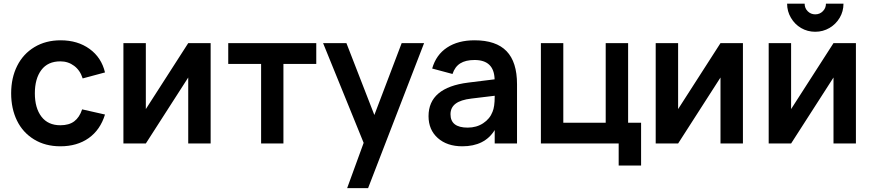

<svg xmlns="http://www.w3.org/2000/svg" viewBox="-20 -772 4695 1033"><path d="M304.7 15.1Q223.6 15.1 163.1 -22Q102.5 -59.1 71.3 -123.3Q40 -187.5 40 -270Q40 -353 72.3 -417.5Q104.5 -481.9 165.3 -518.6Q226.1 -555.2 306.2 -555.2Q397.9 -555.2 461.9 -508.8Q525.9 -462.4 544.9 -382.3L424.8 -350.1Q411.1 -393.6 378.9 -417.7Q346.7 -441.9 304.7 -441.9Q237.3 -441.9 202.4 -395.3Q167.5 -348.6 167.5 -270Q167.5 -190.9 202.9 -144.5Q238.3 -98.1 304.7 -98.1Q351.6 -98.1 379.6 -119.4Q407.7 -140.6 421.9 -183.6L544.9 -155.8Q519.5 -73.2 457.3 -29.1Q395 15.1 304.7 15.1Z M992.7 -540H1113.3V0H992.7V-355L764.6 0H644V-540H764.6V-185.1Z M1504.9 0H1384.8V-428.2H1208V-540H1681.6V-428.2H1504.9Z M1960.4 240.2H1847.7L1936.5 -3.4L1718.3 -540H1843.8L1994.1 -153.3L2141.1 -540H2261.7Z M2533.2 -555.2Q2648.9 -555.2 2705.3 -496.8Q2761.7 -438.5 2761.7 -318.8V0H2641.6V-72.3Q2587.9 15.1 2467.3 15.1Q2385.3 15.1 2335.4 -29.3Q2285.6 -73.7 2285.6 -147Q2285.6 -300.8 2499 -327.6L2641.1 -345.2Q2638.2 -449.2 2533.2 -449.2Q2484.9 -449.2 2456.1 -430.9Q2427.2 -412.6 2414.6 -374L2305.2 -403.3Q2326.2 -477.1 2385.3 -516.1Q2444.3 -555.2 2533.2 -555.2ZM2641.6 -256.8 2516.1 -241.7Q2458.5 -234.9 2431.2 -214.1Q2403.8 -193.4 2403.8 -157.2Q2403.8 -85.4 2496.1 -85.4Q2543.9 -85.4 2579.8 -109.1Q2615.7 -132.8 2629.9 -170.4Q2641.6 -197.3 2641.6 -252Z M3429.2 118.7H3308.6V0H2890.1V-540H3010.7V-111.8H3238.8V-540H3359.4V-111.8H3429.2Z M3856.4 -540H3977.1V0H3856.4V-355L3628.4 0H3507.8V-540H3628.4V-185.1Z M4235.4 -676.3Q4214.8 -710.9 4214.8 -752.4H4309.1Q4309.1 -728 4325.7 -711.4Q4342.3 -694.8 4366.2 -694.8Q4390.6 -694.8 4407.2 -711.7Q4423.8 -728.5 4423.8 -752.4H4518.1Q4518.1 -710.9 4497.8 -676.5Q4477.5 -642.1 4442.9 -621.6Q4407.7 -601.1 4366.2 -601.1Q4324.7 -601.1 4290.3 -621.1Q4255.9 -641.1 4235.4 -676.3ZM4464.4 -540H4585V0H4464.4V-355L4236.3 0H4115.7V-540H4236.3V-185.1Z"/></svg>

Font: Vela Sans Bd
Style: Bold
Weight: 700
Designer: Principal design: Mikhail Sharanda - project Manrope.
Design modification: Ravid Balaliev
Foundry: Mikhail Sharanda
Version: Version 1.001